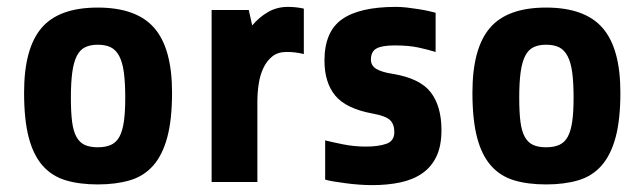

<svg xmlns="http://www.w3.org/2000/svg" viewBox="-20 -529 1873 558"><path d="M480 -260Q480 -181 466 -129.5Q452 -78 425 -47.5Q398 -17 357.5 -5Q317 7 264 7Q211 7 171 -5Q131 -17 104 -47.5Q77 -78 63.5 -129.5Q50 -181 50 -260Q50 -388 100.5 -447.5Q151 -507 264 -507Q377 -507 428.5 -447.5Q480 -388 480 -260ZM344 -245Q344 -289 340 -318.5Q336 -348 326.5 -366Q317 -384 302 -391.5Q287 -399 264 -399Q242 -399 227 -391.5Q212 -384 203 -366Q194 -348 190 -318.5Q186 -289 186 -245Q186 -203 189.5 -175.5Q193 -148 202 -131.5Q211 -115 226 -108Q241 -101 264 -101Q287 -101 302.5 -108Q318 -115 327 -131.5Q336 -148 340 -175.5Q344 -203 344 -245Z M595 0V-500H703L713 -455Q733 -479 759 -494Q785 -509 817 -509Q840 -509 863 -504V-372Q850 -375 838.5 -376.5Q827 -378 813 -378Q788 -378 772 -365.5Q756 -353 746 -332.5Q736 -312 732 -286Q728 -260 728 -233V0Z M1263 -151Q1263 -105 1248.5 -74.5Q1234 -44 1207.5 -25.5Q1181 -7 1144 1Q1107 9 1062 9Q1043 9 1023 7.5Q1003 6 984.5 3.5Q966 1 950.5 -1.5Q935 -4 925 -7V-121Q945 -116 977 -109.5Q1009 -103 1044 -103Q1079 -103 1102.5 -111Q1126 -119 1126 -145Q1126 -168 1113.5 -180Q1101 -192 1063 -199Q986 -213 954.5 -251Q923 -289 923 -353Q923 -437 974 -473Q1025 -509 1131 -509Q1146 -509 1163 -507Q1180 -505 1196 -502.5Q1212 -500 1225.5 -497Q1239 -494 1246 -492V-378Q1223 -385 1195.5 -391Q1168 -397 1127 -397Q1090 -397 1074 -388Q1058 -379 1058 -356Q1058 -338 1074 -328.5Q1090 -319 1123 -314Q1201 -301 1232 -260.5Q1263 -220 1263 -151Z M1783 -260Q1783 -181 1769 -129.5Q1755 -78 1728 -47.5Q1701 -17 1660.5 -5Q1620 7 1567 7Q1514 7 1474 -5Q1434 -17 1407 -47.5Q1380 -78 1366.5 -129.5Q1353 -181 1353 -260Q1353 -388 1403.5 -447.5Q1454 -507 1567 -507Q1680 -507 1731.5 -447.5Q1783 -388 1783 -260ZM1647 -245Q1647 -289 1643 -318.5Q1639 -348 1629.5 -366Q1620 -384 1605 -391.5Q1590 -399 1567 -399Q1545 -399 1530 -391.5Q1515 -384 1506 -366Q1497 -348 1493 -318.5Q1489 -289 1489 -245Q1489 -203 1492.5 -175.5Q1496 -148 1505 -131.5Q1514 -115 1529 -108Q1544 -101 1567 -101Q1590 -101 1605.5 -108Q1621 -115 1630 -131.5Q1639 -148 1643 -175.5Q1647 -203 1647 -245Z"/></svg>

Font: Share
Style: Bold
Weight: 700
Designer: Ralph du Carrois
Version: Version 1.002